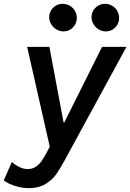

<svg xmlns="http://www.w3.org/2000/svg" viewBox="-69 -765 678 999"><path d="M-49.3 173.3 -7.3 77.6Q7.3 91.8 29.8 103.3Q52.2 114.7 75.7 114.7Q99.6 114.7 118.2 101.8Q136.7 88.9 147.7 72.5Q158.7 56.2 171.4 33.2L189.9 -1.5L72.3 -521H188L261.7 -127.9H265.6L461.9 -521H588.9L266.6 70.8Q242.7 114.7 222.7 142.8Q202.6 170.9 167.5 192.4Q132.3 213.9 82 213.9Q54.2 213.9 27.1 207.3Q0 200.7 -20.3 191.2Q-40.5 181.6 -49.3 173.3ZM407.2 -675.8Q407.2 -694.8 416.7 -710.7Q426.3 -726.6 442.4 -735.8Q458.5 -745.1 477.5 -745.1Q497.6 -745.1 514.4 -735.4Q531.2 -725.6 541 -708.5Q550.8 -691.4 550.8 -671.4Q550.8 -652.8 541.7 -636.7Q532.7 -620.6 516.6 -611.1Q500.5 -601.6 481.4 -601.6Q461.9 -601.6 444.8 -611.8Q427.7 -622.1 417.5 -639.2Q407.2 -656.2 407.2 -675.8ZM187 -675.8Q187 -694.8 196.5 -710.7Q206.1 -726.6 221.9 -735.8Q237.8 -745.1 256.8 -745.1Q276.9 -745.1 293.9 -735.4Q311 -725.6 320.8 -708.5Q330.6 -691.4 330.6 -671.4Q330.6 -652.8 321.5 -636.7Q312.5 -620.6 296.4 -611.1Q280.3 -601.6 261.2 -601.6Q241.7 -601.6 224.6 -611.8Q207.5 -622.1 197.3 -639.2Q187 -656.2 187 -675.8Z"/></svg>

Font: Reddit Sans Fudge SmBold Italic
Style: Regular
Weight: 600
Italic angle: -11.25°
Designer: Stephen Hutchings
Version: Version 1.013